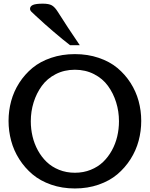

<svg xmlns="http://www.w3.org/2000/svg" viewBox="-20 -1041 838 1074"><path d="M426.3 -788.1H372.1Q333.5 -817.4 278.1 -865Q222.7 -912.6 205.6 -929.2Q195.3 -939 178.2 -954.1Q161.1 -969.2 154.5 -976.6Q147.9 -983.9 147.9 -990.7Q147.9 -1006.3 164.3 -1013.4Q180.7 -1020.5 219.7 -1020.5Q253.4 -1020.5 270 -1011Q286.6 -1001.5 303.2 -975.1Q356.4 -890.6 426.3 -788.1ZM531.7 -8.1Q470.7 13.2 398.9 13.2Q327.1 13.2 266.1 -8.1Q205.1 -29.3 161.9 -65.7Q118.7 -102.1 87.9 -150.4Q57.1 -198.7 42.5 -253.2Q27.8 -307.6 27.8 -364.7Q27.8 -421.9 42.5 -475.8Q57.1 -529.8 87.6 -577.4Q118.2 -625 161.4 -660.9Q204.6 -696.8 265.9 -717.5Q327.1 -738.3 398.9 -738.3Q470.7 -738.3 532 -717.5Q593.3 -696.8 636.5 -660.9Q679.7 -625 710.2 -577.4Q740.7 -529.8 755.4 -475.8Q770 -421.9 770 -364.7Q770 -307.6 755.4 -253.2Q740.7 -198.7 710 -150.4Q679.2 -102.1 636 -65.7Q592.8 -29.3 531.7 -8.1ZM645.5 -362.8Q645.5 -418 629.6 -468.8Q613.8 -519.5 584 -560.5Q554.2 -601.6 506.1 -626.2Q458 -650.9 398.9 -650.9Q339.8 -650.9 291.7 -626.2Q243.7 -601.6 213.9 -560.5Q184.1 -519.5 168.2 -468.8Q152.3 -418 152.3 -362.8Q152.3 -318.8 162.1 -277.6Q171.9 -236.3 192.1 -199.5Q212.4 -162.6 241.2 -135Q270 -107.4 310.5 -91.1Q351.1 -74.7 398.9 -74.7Q446.8 -74.7 487.3 -91.1Q527.8 -107.4 556.6 -135Q585.4 -162.6 605.7 -199.5Q626 -236.3 635.7 -277.6Q645.5 -318.8 645.5 -362.8Z"/></svg>

Font: Coustard
Style: Regular
Weight: 400
Foundry: vernon adams
Version: Version 1.001